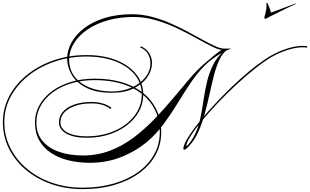

<svg xmlns="http://www.w3.org/2000/svg" viewBox="-67 -1036 2156 1335"><path d="M907 -706 913 -714Q950 -698 970 -667Q990 -636 990 -596Q990 -548 958 -500.5Q926 -453 864 -422Q802 -391 711 -391Q602 -391 533.5 -425.5Q465 -460 432.5 -514.5Q400 -569 400 -628Q400 -685 430 -740Q460 -795 517.5 -839.5Q575 -884 659.5 -910.5Q744 -937 852 -937Q920 -937 987 -919.5Q1054 -902 1117 -874.5Q1180 -847 1237 -816.5Q1294 -786 1342.5 -759Q1391 -732 1429 -715Q1467 -698 1493 -698V-687Q1462 -686 1413.5 -709.5Q1365 -733 1303.5 -767.5Q1242 -802 1170.5 -836.5Q1099 -871 1020.5 -894.5Q942 -918 861 -918Q767 -918 685.5 -895.5Q604 -873 543 -832Q482 -791 448 -736.5Q414 -682 414 -619Q414 -553 451 -504Q488 -455 555.5 -427.5Q623 -400 712 -400Q786 -400 846.5 -426.5Q907 -453 943 -497.5Q979 -542 979 -596Q979 -634 960.5 -663.5Q942 -693 907 -706ZM590 -479Q503 -479 429 -457Q355 -435 300.5 -394.5Q246 -354 216 -300.5Q186 -247 186 -184Q186 -108 228 -57Q270 -6 343 19.5Q416 45 510 45Q610 45 698 11.5Q786 -22 861.5 -79Q937 -136 1004 -205Q1071 -274 1131 -346Q1191 -418 1245 -481.5Q1299 -545 1350 -590Q1391 -625 1424.5 -653Q1458 -681 1490 -698H1541Q1516 -690 1483.5 -672.5Q1451 -655 1417.5 -631.5Q1384 -608 1358 -582Q1304 -528 1258.5 -460Q1213 -392 1169 -320Q1125 -248 1075.5 -180Q1026 -112 965 -58Q884 12 780.5 54Q677 96 558 96Q479 96 409.5 79Q340 62 287.5 27Q235 -8 205.5 -60.5Q176 -113 176 -184Q176 -249 207 -304.5Q238 -360 294 -401.5Q350 -443 425.5 -466Q501 -489 590 -489Q733 -489 837 -443.5Q941 -398 997.5 -314.5Q1054 -231 1054 -117Q1054 -30 1014 42.5Q974 115 900.5 168Q827 221 727.5 250Q628 279 508 279Q390 279 289 243.5Q188 208 112.5 144.5Q37 81 -5 -3.5Q-47 -88 -47 -187Q-47 -284 -2 -368.5Q43 -453 123 -517Q203 -581 308 -617Q413 -653 534 -653Q652 -653 740.5 -618Q829 -583 879 -521.5Q929 -460 929 -378Q929 -315 899 -260.5Q869 -206 815.5 -165Q762 -124 691 -101Q620 -78 537 -78Q446 -78 394.5 -107Q343 -136 343 -186Q343 -228 371.5 -260Q400 -292 451 -309.5Q502 -327 569 -327Q655 -327 708 -286L701 -278Q653 -317 569 -317Q505 -317 456.5 -300.5Q408 -284 380.5 -254.5Q353 -225 353 -186Q353 -140 402.5 -114Q452 -88 537 -88Q617 -88 686.5 -110Q756 -132 808 -171.5Q860 -211 889.5 -264Q919 -317 919 -378Q919 -457 870.5 -516.5Q822 -576 735.5 -609.5Q649 -643 534 -643Q416 -643 312 -607.5Q208 -572 130 -509.5Q52 -447 7.5 -364.5Q-37 -282 -37 -187Q-37 -91 4.5 -8Q46 75 120.5 137.5Q195 200 294 234.5Q393 269 508 269Q625 269 723.5 240.5Q822 212 893.5 160.5Q965 109 1004.5 38.5Q1044 -32 1044 -117Q1044 -229 988.5 -310Q933 -391 831.5 -435Q730 -479 590 -479ZM1229 -22Q1229 -20 1230 -20Q1233 -20 1243.5 -32.5Q1254 -45 1266 -63Q1278 -81 1285 -96Q1311 -144 1324 -204Q1337 -264 1346.5 -329.5Q1356 -395 1370.5 -459.5Q1385 -524 1413 -582Q1441 -640 1493 -684L1513 -690Q1481 -668 1459 -621.5Q1437 -575 1421 -513Q1405 -451 1390 -382Q1375 -313 1356.5 -245.5Q1338 -178 1312 -119.5Q1286 -61 1247 -20Q1224 5 1215 5Q1208 5 1208 -2Q1208 -23 1230 -62.5Q1252 -102 1291 -153Q1330 -204 1380.5 -261Q1431 -318 1488 -376Q1545 -434 1604 -487Q1663 -540 1719 -582.5Q1775 -625 1822 -652Q1875 -681 1932.5 -699Q1990 -717 2035 -717Q2044 -717 2052 -716.5Q2060 -716 2069 -715L2068 -705Q2059 -706 2051 -706.5Q2043 -707 2035 -707Q1992 -707 1935.5 -689.5Q1879 -672 1827 -643Q1773 -612 1708 -560.5Q1643 -509 1575.5 -446.5Q1508 -384 1446 -318.5Q1384 -253 1335 -193.5Q1286 -134 1257.5 -88.5Q1229 -43 1229 -22ZM1988 -1012 1989 -1008Q1974 -1002 1943.5 -987Q1913 -972 1878 -955Q1843 -938 1816 -924Q1789 -910 1780 -905Q1771 -905 1771 -915Q1776 -932 1781 -954Q1786 -976 1786 -996Q1786 -1001 1786 -1005.5Q1786 -1010 1785 -1014Q1785 -1016 1789 -1016Q1791 -1016 1793 -1013Q1801 -996 1807 -981Q1813 -966 1817 -948Z"/></svg>

Font: Ballet 24pt
Style: Regular
Weight: 400
Designer: Maximiliano R. Sproviero
Foundry: Omnibus-Type
Version: Version 1.100